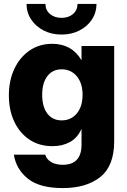

<svg xmlns="http://www.w3.org/2000/svg" viewBox="-20 -751 651 982"><path d="M301.3 210.9Q182.1 210.9 122.3 162.6Q62.5 114.3 50.8 40H211.4Q218.3 64 241.7 77.9Q265.1 91.8 301.3 91.8Q397 91.8 397 -11.7V-91.3H396.5Q376 -45.4 337.4 -24.4Q298.8 -3.4 248.5 -3.4Q180.7 -3.4 130.6 -36.9Q80.6 -70.3 53 -128.9Q25.4 -187.5 25.4 -263.2Q25.4 -339.8 53.7 -399.4Q82 -459 131.8 -492.9Q181.6 -526.9 247.1 -526.9Q347.2 -526.9 396.5 -443.4H397V-515.6H564V-28.3Q564 97.7 492.9 154.3Q421.9 210.9 301.3 210.9ZM295.4 -135.3Q343.3 -135.3 372.8 -170.7Q402.3 -206.1 402.3 -266.1Q402.3 -325.2 372.8 -360.8Q343.3 -396.5 295.4 -396.5Q249 -396.5 222.4 -361.8Q195.8 -327.1 195.8 -266.1Q195.8 -204.6 222.4 -169.9Q249 -135.3 295.4 -135.3ZM294.9 -574.2Q243.7 -574.2 203.4 -595Q163.1 -615.7 139.4 -651.4Q115.7 -687 115.7 -731H212.4Q212.4 -699.2 235.6 -679.4Q258.8 -659.7 294.9 -659.7Q330.6 -659.7 353.5 -679.4Q376.5 -699.2 376.5 -731H473.6Q473.6 -687 450.2 -651.4Q426.8 -615.7 386.2 -595Q345.7 -574.2 294.9 -574.2Z"/></svg>

Font: Inter Display ExtraBold
Style: Regular
Weight: 800
Designer: Rasmus Andersson
Foundry: rsms
Version: Version 4.000;git-a52131595